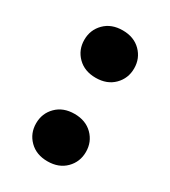

<svg xmlns="http://www.w3.org/2000/svg" viewBox="-140 -594 603 681"><g transform="rotate(30 162.0 -254.0)"><path d="M264 -425Q264 -466 236 -494Q208 -522 162 -522Q116 -522 88 -494Q60 -466 60 -425Q60 -384 88 -356Q116 -328 162 -328Q208 -328 236 -356Q264 -384 264 -425ZM264 -83Q264 -124 236 -152Q208 -180 162 -180Q116 -180 88 -152Q60 -124 60 -83Q60 -42 88 -14Q116 14 162 14Q208 14 236 -14Q264 -42 264 -83Z"/></g></svg>

Font: FFF_Oezguer-Guendem
Style: Bold
Weight: 700
Designer: bBox Type GmbH
Foundry: bBox Type GmbH
Version: Version 1.004